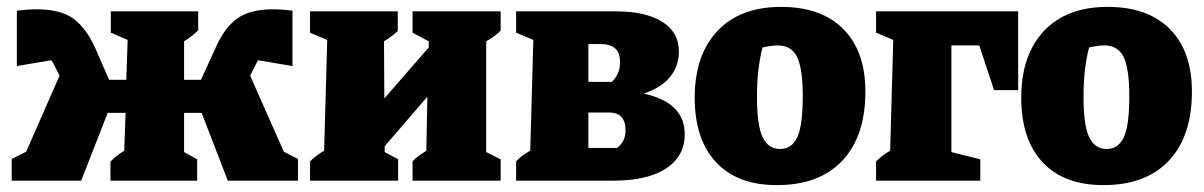

<svg xmlns="http://www.w3.org/2000/svg" viewBox="-20 -525 3500 558"><path d="M14 0V-63L56 -84L153 -305L137 -337Q134 -343 129 -350L29 -333V-494Q45 -496 59 -497Q73 -498 86 -498Q156 -498 193 -471Q230 -444 256 -387L297 -293H347L351 -409L302 -430V-492H556V-437Q538 -419 515 -405V-293H564L607 -387Q632 -444 669 -471Q706 -498 775 -498Q788 -498 801.5 -497Q815 -496 830 -494V-333L730 -350Q726 -343 723 -337L707 -305L805 -84L846 -63V0H642L566 -197H515V-83L553 -62V0H301V-55Q310 -65 320 -72.5Q330 -80 341 -87L345 -197H293L216 0Z M881 0V-56Q890 -65 900 -72.5Q910 -80 922 -87L931 -409L881 -430V-492H1136V-435Q1118 -418 1096 -405L1097 -239L1226 -387V-405L1179 -430V-492H1435V-436Q1420 -420 1393 -405V-83L1435 -62V0H1179V-56Q1187 -65 1197.5 -72.5Q1208 -80 1219 -87L1222 -244L1098 -100V-83L1137 -62V0Z M1480 0V-56Q1495 -73 1521 -87L1530 -409L1480 -430V-492H1769Q1857 -492 1905 -461.5Q1953 -431 1953 -376Q1953 -332 1926.5 -300.5Q1900 -269 1851 -253Q1970 -227 1970 -135Q1970 -71 1916 -35.5Q1862 0 1763 0ZM1728 -397H1690V-287H1758Q1782 -310 1782 -343Q1782 -373 1767 -385Q1752 -397 1728 -397ZM1750 -198H1690V-95H1773Q1784 -103 1791 -115.5Q1798 -128 1798 -146Q1798 -198 1750 -198Z M2238 13Q2123 13 2061 -53.5Q1999 -120 1999 -241Q1999 -365 2065 -435Q2131 -505 2250 -505Q2367 -505 2431 -440.5Q2495 -376 2495 -259Q2495 -129 2428 -58Q2361 13 2238 13ZM2247 -92Q2281 -92 2297 -126Q2313 -160 2313 -245Q2313 -326 2296.5 -359.5Q2280 -393 2240 -393Q2223 -393 2196 -387Q2188 -355 2184 -321Q2180 -287 2180 -244Q2180 -160 2196.5 -126Q2213 -92 2247 -92Z M2939 -492V-263H2869L2826 -393H2745V-83L2829 -62V0H2526V-56Q2535 -65 2545 -72.5Q2555 -80 2567 -87L2576 -409L2526 -430V-492Z M3187 13Q3072 13 3010 -53.5Q2948 -120 2948 -241Q2948 -365 3014 -435Q3080 -505 3199 -505Q3316 -505 3380 -440.5Q3444 -376 3444 -259Q3444 -129 3377 -58Q3310 13 3187 13ZM3196 -92Q3230 -92 3246 -126Q3262 -160 3262 -245Q3262 -326 3245.5 -359.5Q3229 -393 3189 -393Q3172 -393 3145 -387Q3137 -355 3133 -321Q3129 -287 3129 -244Q3129 -160 3145.5 -126Q3162 -92 3196 -92Z"/></svg>

Font: Piazzolla ExtraBold
Style: Regular
Weight: 800
Designer: Juan Pablo del Peral
Foundry: Huerta Tipografica
Version: Version 1.330